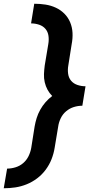

<svg xmlns="http://www.w3.org/2000/svg" viewBox="-25 -853 545 1026"><path d="M-5 153 13 48Q35 48 58 41Q81 34 99 18.5Q117 3 127.5 -18.5Q138 -40 142 -63L160 -177Q164 -200 171 -222.5Q178 -245 190 -266.5Q202 -288 218 -306.5Q234 -325 254 -340Q239 -355 229 -373.5Q219 -392 214 -413.5Q209 -435 210 -457.5Q211 -480 214 -503L233 -617Q237 -640 234 -661.5Q231 -683 218 -698.5Q205 -714 184 -721Q163 -728 141 -728L158 -833Q189 -833 218 -828.5Q247 -824 273 -812Q299 -800 319 -780Q339 -760 350 -733.5Q361 -707 362.5 -677.5Q364 -648 358 -617L340 -503Q336 -481 339 -459Q342 -437 355 -421.5Q368 -406 389 -399Q410 -392 432 -392L415 -288Q392 -288 369.5 -281Q347 -274 328.5 -258.5Q310 -243 299.5 -221Q289 -199 286 -177L267 -63Q262 -32 250.5 -2.5Q239 27 219.5 53.5Q200 80 173.5 100Q147 120 117 132Q87 144 56.5 148.5Q26 153 -5 153Z"/></svg>

Font: Iosevka SS04 Extrabold Oblique
Style: Regular
Weight: 800
Italic angle: -9°
Monospace: yes
Designer: Belleve Invis
Foundry: Belleve Invis
Version: Version 19.0.0; ttfautohint (v1.8.4)